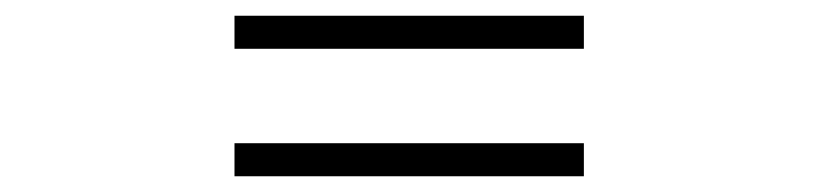

<svg xmlns="http://www.w3.org/2000/svg" viewBox="-20 -502 1040 244"><path d="M722 -440H278V-482H722ZM722 -278H278V-320H722Z"/></svg>

Font: Sinter Bold
Style: Regular
Weight: 700
Foundry: Adobe & rsms
Version: Version 1.000